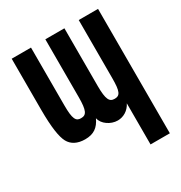

<svg xmlns="http://www.w3.org/2000/svg" viewBox="-176 -674 953 1009"><g transform="rotate(-30 301.0 -169.5)"><path d="M445.8 208H563V-546.9H445.8V-195.8C445.8 -154.3 443.4 -128.9 436.5 -113.8C429.2 -97.2 417.5 -93.8 403.3 -93.8C387.7 -93.8 376.5 -98.1 369.1 -114.7C362.3 -129.9 358.9 -155.3 358.9 -195.8V-546.9H243.2V-195.8C243.2 -155.3 240.2 -129.9 233.4 -114.7C226.1 -98.1 214.4 -93.8 198.7 -93.8C184.6 -93.8 173.3 -97.2 166 -113.8C159.2 -128.9 156.2 -154.3 156.2 -195.8V-546.9H39.1V-238.8C39.1 -127.4 49.8 -66.4 66.4 -35.6C83 -4.9 115.2 13.2 162.6 13.2C214.4 13.2 244.6 -8.3 266.1 -54.7C270.5 -34.2 283.2 -18.6 299.8 -6.8C316.9 5.4 338.4 13.2 360.4 13.2C395 13.2 428.2 -6.3 445.8 -41.5Z"/></g></svg>

Font: Hack
Style: Bold
Weight: 700
Monospace: yes
Designer: Christopher Simpkins
Foundry: Christopher Simpkins
Version: Version 2.010